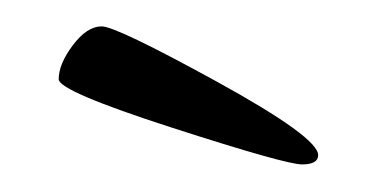

<svg xmlns="http://www.w3.org/2000/svg" viewBox="-20 -875 287 142"><path d="M215.3 -760.3Q215.3 -753.4 203.4 -753.4Q191.4 -753.4 107.4 -780.5Q23.4 -807.6 23.4 -816.4Q23.4 -827.6 33.9 -841.6Q44.4 -855.5 55.2 -855.5Q65.9 -855.5 140.6 -814.5Q215.3 -773.4 215.3 -760.3Z"/></svg>

Font: Amatic
Style: Bold
Weight: 700
Width: 3
Version: Version 2.000; ttfautohint (v0.92-dirty) -l 8 -r 50 -G 50 -x